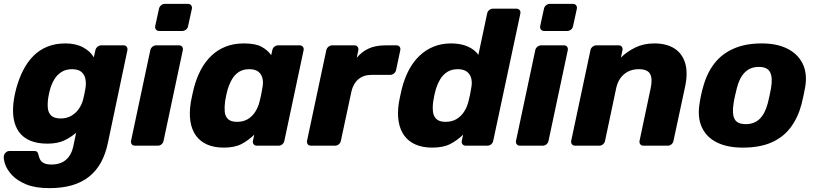

<svg xmlns="http://www.w3.org/2000/svg" viewBox="-45 -755 4231 995"><path d="M211 220Q137.1 220 90.1 200.2Q43.1 180.4 16.9 152.1Q-9.2 123.9 -18.3 96.3Q-27.4 68.6 -25 53Q-23 42.4 -14.7 34.9Q-6.4 27.5 3.9 27.5H132.9Q142.7 27.5 147.7 32.3Q152.7 37 154.4 47.9Q156.6 58.9 162.3 70.7Q168 82.5 181.9 90.1Q195.9 97.6 222.9 97.6Q249.9 97.6 272.4 88.3Q294.9 79 311.5 57.6Q328.1 36.1 335.5 0L349.5 -67.1Q320.4 -41.9 285.9 -26.2Q251.5 -10.6 200.8 -10.6Q148.9 -10.6 112 -26Q75.1 -41.4 53.5 -71.1Q31.9 -100.8 25.3 -143.8Q18.6 -186.8 27.5 -242.6Q30.1 -257.6 32.5 -269.1Q34.9 -280.5 38.9 -295.5Q53.4 -348.9 75.6 -392Q97.8 -435.1 128.8 -465.9Q159.8 -496.7 200.9 -513.4Q242.1 -530 294 -530Q347.9 -530 385.7 -509.5Q423.5 -489 441.1 -457.9L449.3 -494.5Q451.3 -505.1 460.3 -512.6Q469.4 -520 480 -520H595.4Q606 -520 611.6 -512.6Q617.2 -505.1 615.2 -494.5L514.1 -14.4Q502.2 43 478.2 86.7Q454.2 130.4 416.9 160.2Q379.6 190 328.5 205Q277.4 220 211 220ZM269.5 -141.1Q301.1 -141.1 324.7 -155Q348.4 -168.9 363.6 -190.9Q378.8 -213 385.6 -238.4Q388.4 -249 392.6 -269.1Q396.8 -289.1 398.1 -299.1Q402 -324.5 397.5 -346.6Q393 -368.6 376.7 -382.5Q360.4 -396.4 328.4 -396.4Q296.9 -396.4 274.2 -382.3Q251.5 -368.1 236.9 -344.3Q222.2 -320.4 214.2 -291.1Q211.5 -281.1 208.8 -269.1Q206.1 -257 204.7 -246.4Q200.5 -217.1 203.1 -193.2Q205.7 -169.4 221.3 -155.2Q236.9 -141.1 269.5 -141.1Z M654.6 0Q644 0 638.1 -7.2Q632.1 -14.5 634.1 -25.1L733.9 -494.9Q735.9 -505.5 744.9 -512.8Q754 -520 764.6 -520H882.9Q893.5 -520 898.9 -512.8Q904.4 -505.5 902.4 -494.9L802.6 -25.1Q800.6 -14.5 792.1 -7.2Q783.5 0 772.9 0ZM779.8 -594.5Q769.1 -594.5 763.4 -601.8Q757.6 -609 759.3 -619.6L778.9 -709.5Q780.9 -720.1 789.8 -727.6Q798.6 -735 809.3 -735H929.1Q939.7 -735 945.6 -727.6Q951.4 -720.1 949.4 -709.5L929.7 -619.6Q928.1 -609 919.2 -601.8Q910.2 -594.5 899.6 -594.5Z M1114.1 10Q1065.5 10 1029.2 -5.7Q992.9 -21.4 970.8 -51.7Q948.8 -82 941.8 -125.6Q934.9 -169.3 943.8 -225.1Q947.6 -245.1 950.9 -260.6Q954.3 -276.1 958.9 -295.5Q972.4 -348.9 995.1 -392Q1017.9 -435.1 1050.1 -465.9Q1082.2 -496.7 1124.4 -513.4Q1166.5 -530 1218.4 -530Q1278.8 -530 1310.5 -512.6Q1342.3 -495.2 1360.5 -469.1L1366.1 -494.9Q1368.1 -505.5 1376.7 -512.8Q1385.3 -520 1395.9 -520H1507.9Q1518.5 -520 1524.4 -512.8Q1530.4 -505.5 1528.4 -494.9L1428.6 -25.1Q1426.6 -14.5 1418.1 -7.2Q1409.5 0 1398.9 0H1286.3Q1275.6 0 1269.7 -7.2Q1263.8 -14.5 1265.8 -25.1L1272.6 -57.1Q1242.3 -27.5 1206.8 -8.8Q1171.4 10 1114.1 10ZM1183.5 -123.6Q1216.7 -123.6 1240 -138.1Q1263.3 -152.6 1277.9 -175.9Q1292.5 -199.2 1299.4 -225.9Q1304.6 -245.9 1308.4 -263.9Q1312.1 -282 1315.1 -301.4Q1320 -326.4 1315.5 -347.9Q1311 -369.4 1294.6 -382.9Q1278.1 -396.4 1246.5 -396.4Q1215 -396.4 1193.1 -382.3Q1171.1 -368.1 1157.4 -344.3Q1143.6 -320.4 1134.6 -291.1Q1130.6 -276.1 1127 -260Q1123.4 -243.9 1121.4 -228.9Q1117.5 -199.6 1119.7 -175.7Q1122 -151.9 1137 -137.7Q1152 -123.6 1183.5 -123.6Z M1566.6 0Q1556 0 1550.1 -7.2Q1544.1 -14.5 1546.1 -25.1L1645.9 -494.5Q1647.9 -505.1 1656.9 -512.6Q1666 -520 1676.6 -520H1792Q1802.6 -520 1808.2 -512.6Q1813.9 -505.1 1811.9 -494.5L1803.7 -455.4Q1828 -485.4 1863.9 -502.7Q1899.7 -520 1953.5 -520H2009.9Q2020.5 -520 2025.9 -512.8Q2031.4 -505.5 2029.4 -494.9L2007.6 -392.1Q2005.6 -381.5 1996.7 -374.3Q1987.9 -367 1977.2 -367H1880.5Q1839.2 -367 1812.4 -344.5Q1785.5 -322 1776.2 -280.8L1721.5 -25.1Q1719.5 -14.5 1710.7 -7.2Q1702 0 1691.4 0Z M2194.6 10Q2146 10 2109.3 -5.7Q2072.6 -21.4 2050.4 -51.7Q2028.1 -82 2020.8 -125.6Q2013.5 -169.3 2022.4 -225.1Q2026.3 -245.1 2029.6 -260.6Q2032.9 -276.1 2037.5 -295.5Q2051 -348.9 2073.8 -392Q2096.6 -435.1 2128.9 -465.9Q2161.1 -496.7 2202.2 -513.4Q2243.3 -530 2292.6 -530Q2343.6 -530 2379.8 -513.6Q2415.9 -497.1 2434.1 -471L2479.5 -684.9Q2481.5 -695.5 2490.1 -702.8Q2498.6 -710 2509.3 -710H2631.2Q2641.9 -710 2647.8 -702.8Q2653.7 -695.5 2651.7 -684.9L2511 -25.1Q2509 -14.5 2500.4 -7.2Q2491.9 0 2481.2 0H2368.6Q2358 0 2352.1 -7.2Q2346.1 -14.5 2348.1 -25.1L2355 -57.1Q2324.6 -27.5 2288.3 -8.8Q2251.9 10 2194.6 10ZM2264 -123.6Q2297.2 -123.6 2321.1 -138.1Q2344.9 -152.6 2359.9 -175.9Q2374.9 -199.2 2381.8 -225.9Q2387 -245.9 2390.8 -263.9Q2394.5 -282 2397.5 -301.4Q2402.4 -326.4 2397.3 -347.9Q2392.3 -369.4 2375.4 -382.9Q2358.6 -396.4 2327 -396.4Q2295.5 -396.4 2273 -382.3Q2250.5 -368.1 2236.4 -344.3Q2222.2 -320.4 2213.2 -291.1Q2209.2 -276.1 2205.6 -260Q2202 -243.9 2200 -228.9Q2196.1 -199.6 2198.9 -175.7Q2201.7 -151.9 2217.1 -137.7Q2232.5 -123.6 2264 -123.6Z M2649.6 0Q2639 0 2633.1 -7.2Q2627.1 -14.5 2629.1 -25.1L2728.9 -494.9Q2730.9 -505.5 2739.9 -512.8Q2749 -520 2759.6 -520H2877.9Q2888.5 -520 2893.9 -512.8Q2899.4 -505.5 2897.4 -494.9L2797.6 -25.1Q2795.6 -14.5 2787.1 -7.2Q2778.5 0 2767.9 0ZM2774.8 -594.5Q2764.1 -594.5 2758.4 -601.8Q2752.6 -609 2754.3 -619.6L2773.9 -709.5Q2775.9 -720.1 2784.8 -727.6Q2793.6 -735 2804.3 -735H2924.1Q2934.7 -735 2940.6 -727.6Q2946.4 -720.1 2944.4 -709.5L2924.7 -619.6Q2923.1 -609 2914.2 -601.8Q2905.2 -594.5 2894.6 -594.5Z M2935.6 0Q2925 0 2919.1 -7.2Q2913.1 -14.5 2915.1 -25.1L3014.9 -494.9Q3016.9 -505.5 3025.9 -512.8Q3035 -520 3045.6 -520H3161.4Q3172 -520 3177.4 -512.8Q3182.9 -505.5 3180.9 -494.9L3172.7 -456.6Q3204.4 -487.9 3247.7 -508.9Q3291.1 -530 3345.6 -530Q3409.1 -530 3449.9 -503.9Q3490.7 -477.9 3505.8 -427.7Q3520.9 -377.5 3505 -304.1L3445.2 -25.1Q3443.2 -14.5 3434.7 -7.2Q3426.1 0 3415.5 0H3289.8Q3279.1 0 3273.2 -7.2Q3267.3 -14.5 3269.3 -25.1L3327 -297.9Q3337.5 -346.6 3324.1 -371.5Q3310.8 -396.4 3265 -396.4Q3220.4 -396.4 3189.4 -370.6Q3158.4 -344.8 3148.2 -297.9L3090.5 -25.1Q3088.5 -14.5 3079.9 -7.2Q3071.4 0 3060.7 0Z M3804.4 10Q3724.1 10 3670.1 -16.9Q3616.1 -43.8 3592.6 -94.5Q3569 -145.3 3579.8 -214.9Q3582.4 -234.9 3587.8 -260.3Q3593.1 -285.8 3599 -305.1Q3618.1 -375.7 3657 -426Q3695.9 -476.2 3757.2 -503.1Q3818.5 -530 3902.4 -530Q3980.6 -530 4034.7 -503.1Q4088.9 -476.2 4114.1 -426Q4139.4 -375.7 4128 -305.1Q4124.4 -285.8 4119.2 -260.3Q4114 -234.9 4108.7 -214.9Q4090.2 -145.3 4052.3 -94.5Q4014.4 -43.8 3953.4 -16.9Q3892.4 10 3804.4 10ZM3819.4 -111.7Q3864.1 -111.7 3891.9 -138.9Q3919.6 -166.1 3933.8 -219.9Q3937.8 -234.9 3943.2 -260Q3948.6 -285.1 3951 -300.1Q3959.8 -353 3945.9 -380.6Q3932.1 -408.3 3887.4 -408.3Q3843.6 -408.3 3815.6 -380.6Q3787.5 -353 3774 -300.1Q3770 -285.1 3764.4 -260Q3758.7 -234.9 3756.7 -219.9Q3748 -166.1 3761.4 -138.9Q3774.9 -111.7 3819.4 -111.7Z"/></svg>

Font: Rubik Light
Style: Italic
Weight: 300
Italic angle: -12°
Designer: Hubert and Fischer
Foundry: Hubert and Fischer
Version: Version 2.300;gftools[0.9.30]